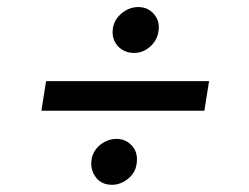

<svg xmlns="http://www.w3.org/2000/svg" viewBox="-20 -554 698 539"><path d="M566.9 -326.2 553.7 -243.2H96.2L109.4 -326.2ZM294.9 -35.2Q265.1 -35.2 249.3 -55.9Q233.4 -76.7 236.8 -104.5Q238.8 -121.1 249 -134.8Q259.3 -148.4 274.7 -156.2Q290 -164.1 307.1 -164.1Q333 -164.1 350.3 -145Q367.7 -126 363.8 -96.2Q360.8 -69.3 339.6 -52.2Q318.4 -35.2 294.9 -35.2ZM356 -405.3Q337.4 -405.3 322.8 -414.6Q308.1 -423.8 301 -439.5Q293.9 -455.1 296.9 -474.6Q300.8 -499.5 321.8 -516.8Q342.8 -534.2 368.7 -534.2Q395 -534.2 412.4 -514.2Q429.7 -494.1 424.8 -465.3Q420.9 -439.9 400.9 -422.6Q380.9 -405.3 356 -405.3Z"/></svg>

Font: Inter 16pt
Style: Italic
Weight: 400
Italic angle: -9.3988°
Version: Version 4.001;git-66647c0bb